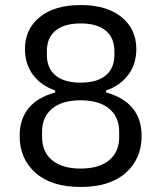

<svg xmlns="http://www.w3.org/2000/svg" viewBox="-20 -730 640 762"><path d="M58 -190Q58 -324 199 -363V-371Q143 -390 111 -433Q79 -476 79 -535Q79 -615 138 -662.5Q197 -710 300 -710Q403 -710 462 -662.5Q521 -615 521 -535Q521 -476 489 -433Q457 -390 401 -371V-363Q542 -324 542 -190Q542 -100 479 -44Q416 12 300 12Q184 12 121 -44Q58 -100 58 -190ZM453 -186V-207Q453 -266 413 -299Q373 -332 300 -332Q227 -332 187 -299Q147 -266 147 -207V-186Q147 -127 187 -94Q227 -61 300 -61Q373 -61 413 -94Q453 -127 453 -186ZM434 -512V-527Q434 -580 399.5 -608.5Q365 -637 300 -637Q235 -637 200.5 -608.5Q166 -580 166 -527V-512Q166 -459 200.5 -430.5Q235 -402 300 -402Q365 -402 399.5 -430.5Q434 -459 434 -512Z"/></svg>

Font: Aneliza
Style: Regular
Weight: 400
Designer: Mike Abbink, Paul van der Laan, Pieter van Rosmalen
Foundry: Bold Monday
Version: Version 3.0